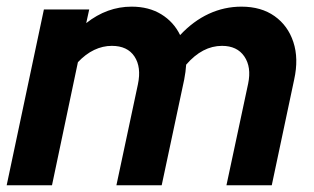

<svg xmlns="http://www.w3.org/2000/svg" viewBox="-22 -549 930 569"><path d="M-2.2 0 108.1 -521H242.4L233.5 -480.5Q295.4 -529.3 368.1 -529.3Q418.9 -529.3 455.9 -506.7Q492.9 -484 511.8 -445Q550.6 -486.6 596.7 -508Q642.8 -529.3 693.5 -529.3Q752.1 -529.3 791.7 -501.2Q831.4 -473 847.4 -424.3Q863.5 -375.6 849.8 -313.3L783.4 0H649.1L713.4 -301.1Q723.6 -350.3 702.1 -381.7Q680.7 -413.1 635.9 -413.1Q577.9 -413.1 529.7 -357.4Q528.9 -346.9 527.6 -336Q526.2 -325.1 523.9 -313.3L457.2 0H323L386.7 -299.1Q397.4 -350.1 376.5 -381.6Q355.6 -413.1 309.4 -413.1Q282.5 -413.1 257.1 -401Q231.8 -389 208.9 -364.7L132.1 0Z"/></svg>

Font: Red Hat Display VF
Style: Italic
Weight: 300
Italic angle: -12°
Designer: Pentagram, MCKL
Foundry: Pentagram, MCKL
Version: Version 1.023